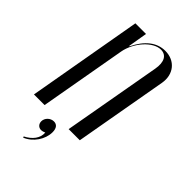

<svg xmlns="http://www.w3.org/2000/svg" viewBox="-224 -563 779 779"><g transform="rotate(45 165.5 -173.5)"><path d="M119 -412H117L131 -495H70L-17 0H44L110 -373C121 -434 174 -493 219 -493C250 -493 265 -467 257 -422L182 0H246L317 -401C327 -459 291 -502 235 -502C188 -502 148 -472 119 -412ZM125 77C127 108 107 133 74 150L76 155C116 139 145 96 145 55C145 32 135 20 118 20C98 20 81 37 81 56C81 71 91 82 106 82C111 82 118 80 125 77Z"/></g></svg>

Font: Moniqa Ita Display
Style: Italic
Weight: 400
Italic angle: -10°
Designer: Rajesh Rajput
Foundry: Rajesh Rajput
Version: Version 1.000